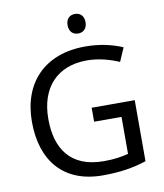

<svg xmlns="http://www.w3.org/2000/svg" viewBox="-98 -994 924 1084"><g transform="rotate(-10 364.0 -452.5)"><path d="M406 -915C377 -915 354 -898 354 -859C354 -821 377 -803 406 -803C433 -803 457 -821 457 -859C457 -898 433 -915 406 -915ZM407 -377V-297H564V-85C528 -76 487 -68 424 -68C232 -68 155 -186 155 -357C155 -535 255 -645 426 -645C494 -645 559 -626 610 -604L644 -682C583 -708 511 -724 431 -724C197 -724 61 -580 61 -357C61 -131 181 10 403 10C503 10 577 -2 654 -27V-377Z"/></g></svg>

Font: Noto Sans Cypriot
Style: Regular
Weight: 400
Designer: Monotype Design Team
Foundry: Monotype Imaging Inc.
Version: Version 2.002